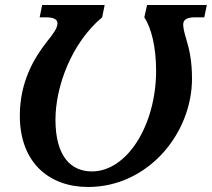

<svg xmlns="http://www.w3.org/2000/svg" viewBox="-20 -734 844 765"><path d="M331 11C569 11 745 -201 745 -421C745 -489 735 -536 723 -575C713 -608 710 -624 710 -637C710 -655 724 -665 757 -665H794L804 -714H566L555 -665C583 -623 602 -546 602 -453C602 -236 487 -51 346 -51C265 -51 201 -108 201 -257C201 -392 267 -565 387 -665L397 -714H148L138 -665H162C192 -665 209 -658 209 -641C209 -623 194 -601 167 -568C115 -502 59 -407 59 -273C59 -85 177 11 331 11Z"/></svg>

Font: Noto Serif SemiBold
Style: Italic
Weight: 600
Italic angle: -12°
Designer: Monotype Design Team
Foundry: Monotype Imaging Inc.
Version: Version 2.014